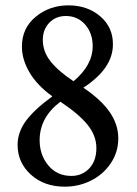

<svg xmlns="http://www.w3.org/2000/svg" viewBox="-20 -683 509 714"><path d="M221.2 11.2Q144.5 11.2 95.2 -33.2Q45.9 -77.6 45.4 -143.6Q45.4 -191.9 77.1 -234.4Q108.9 -276.9 174.8 -324.7Q118.7 -364.7 90.1 -413.1Q61.5 -461.4 61.5 -509.8Q61.5 -578.6 113 -620.8Q164.6 -663.1 233.9 -663.1Q305.2 -663.1 352.8 -622.3Q400.4 -581.5 399.9 -518.1Q400.4 -428.7 290 -356.9Q356.4 -312 388.2 -265.9Q419.9 -219.7 419.9 -168.5Q419.9 -117.2 391.6 -75.4Q363.3 -33.7 317.9 -11.2Q272.5 11.2 221.2 11.2ZM139.2 -534.7Q139.2 -491.2 168 -454.8Q196.8 -418.5 253.4 -380.9Q324.7 -440.4 324.7 -511.7Q324.7 -559.1 296.9 -591.3Q269 -623.5 224.6 -623.5Q187.5 -623.5 163.3 -598.4Q139.2 -573.2 139.2 -534.7ZM245.6 -28.8Q285.2 -28.8 311.8 -56.6Q338.4 -84.5 338.4 -132.3Q338.4 -178.7 305.4 -219.2Q272.5 -259.8 204.6 -304.7Q127.4 -246.6 127.4 -161.6Q127.4 -106.9 159.7 -67.9Q191.9 -28.8 245.6 -28.8Z"/></svg>

Font: Elstob 8pt Medium
Style: Regular
Weight: 500
Designer: Peter S. Baker
Version: Version 1.015